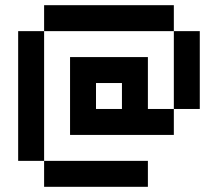

<svg xmlns="http://www.w3.org/2000/svg" viewBox="-20 -620 840 740"><path d="M150 -500H50V0H150ZM150 100H550V0H150ZM150 -500H650V-600H150ZM250 -100H650V-200H550V-400H250ZM350 -200V-300H450V-200ZM650 -200H750V-500H650Z"/></svg>

Font: LS-VG5000
Style: Regular
Weight: 400
Designer: Justin Bihan, 2021
Foundry: Justin Bihan, 2021
Version: Version 1.000;Glyphs 3.1.2 (3151)